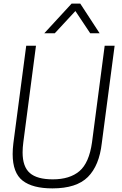

<svg xmlns="http://www.w3.org/2000/svg" viewBox="-20 -1033 673 1062"><path d="M270 9Q160 9 105 -34Q50 -77 50 -181Q50 -208 54 -241L125 -780H179L109 -246Q105 -216 105 -190Q105 -111 145 -76Q185 -41 272 -41Q366 -41 419.5 -86.5Q473 -132 489 -246L559 -780H614L543 -241Q529 -117 466 -54Q403 9 270 9ZM531 -849H479L397 -972L283 -849H225L376 -1013H424Z"/></svg>

Font: Tanohe Sans Light
Style: Italic
Weight: 300
Designer: Village Type and Design LLC & Cristiano Sobral
Foundry: Cooper Hewitt Smithsonian Design Museum
Version: Version 1.00;September 29, 2021;FontCreator 13.0.0.2655 64-b